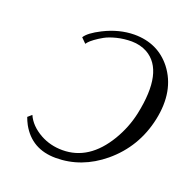

<svg xmlns="http://www.w3.org/2000/svg" viewBox="-121 -773 880 898"><g transform="rotate(20 319.5 -324.0)"><path d="M196.8 -539.1 172.9 -563Q188.5 -589.4 248 -619.6Q323.7 -657.7 398.9 -658.2Q516.1 -658.2 584.5 -571.3Q661.1 -472.2 629.4 -321.8Q597.7 -173.3 483.4 -78.1Q377 9.8 249 9.8Q129.4 9.8 74.2 -89.8Q64.9 -107.4 58.6 -125L78.1 -142.1Q99.1 -94.2 155.8 -62.5Q205.6 -35.2 265.6 -35.2Q398.4 -35.2 482.9 -176.3Q522.5 -242.7 538.6 -316.9Q586.4 -542.5 475.1 -605Q440.9 -623.5 398.4 -624Q359.4 -624 324.2 -615.2Q289.1 -606.4 266.8 -594Q244.6 -581.5 227.8 -569.1Q210.9 -556.6 203.6 -547.9Z"/></g></svg>

Font: Linux Biolinum Slanted O
Style: Slanted
Weight: 400
Designer: Philipp H. Poll
Foundry: Philipp H. Poll
Version: Version 1.0.4